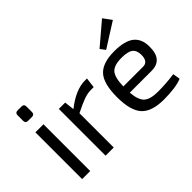

<svg xmlns="http://www.w3.org/2000/svg" viewBox="-120 -1068 1414 1414"><g transform="rotate(-45 586.5 -361.0)"><path d="M104 -694H144Q170 -694 170 -668V-611Q170 -585 144 -585H104Q78 -585 78 -611V-668Q78 -694 104 -694ZM166 0H82V-487H166Z M631 -499 621 -419H593Q556 -419 516.5 -404.5Q477 -390 411 -357V0H326V-487H392L401 -410Q514 -499 609 -499Z M880 -548 850 -587 1023 -734 1071 -669ZM1007 -202H780Q787 -118 821 -89Q855 -60 934 -60Q1017 -60 1103 -72L1112 -15Q1047 12 923 12Q797 12 743.5 -46.5Q690 -105 690 -245Q690 -386 742 -442.5Q794 -499 914 -499Q1023 -499 1073 -459.5Q1123 -420 1123 -340Q1125 -202 1007 -202ZM779 -268H985Q1038 -268 1038 -340Q1037 -387 1010 -407Q983 -427 918 -427Q841 -427 811 -393.5Q781 -360 779 -268Z"/></g></svg>

Font: Exo 2.0
Style: Regular
Weight: 400
Designer: Natanael Gama
Version: Version 1.001;PS 001.001;hotconv 1.0.70;makeotf.lib2.5.58329